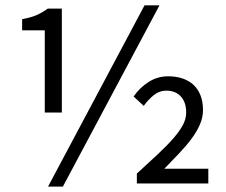

<svg xmlns="http://www.w3.org/2000/svg" viewBox="-20 -688 848 720"><path d="M761.2 0H493.2V-37.1Q538.1 -78.1 572.8 -110.6Q607.4 -143.1 630.9 -170.2Q654.3 -197.3 666.3 -220.2Q678.2 -243.2 678.2 -266.1Q678.2 -304.2 658.2 -326.2Q638.2 -348.1 603 -348.1Q578.1 -348.1 557.1 -331.5Q536.1 -314.9 519 -291L481 -326.2Q504.4 -359.9 537.6 -380.9Q570.8 -401.9 610.8 -401.9Q640.1 -401.9 664.3 -393.8Q688.5 -385.7 705.6 -369.9Q722.7 -354 731.9 -330.3Q741.2 -306.6 741.2 -275.9Q741.2 -248 730 -221.9Q718.8 -195.8 699.5 -169.4Q680.2 -143.1 653.6 -115Q627 -86.9 596.2 -55.2H761.2ZM578.1 -668 215.8 11.7H160.2L522 -668ZM211.9 -266.1H147.9V-574.2H63V-616.2Q96.2 -622.1 117.7 -631.6Q139.2 -641.1 159.2 -655.8H211.9Z"/></svg>

Font: Kawthoolei
Style: Regular
Weight: 400
Designer: Moe Zed
Foundry: Moe Zed
Version: Version 1.000;July 10, 2024;FontCreator 14.0.0.2901 32-bit